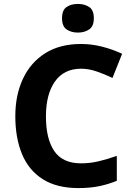

<svg xmlns="http://www.w3.org/2000/svg" viewBox="-20 -948 677 978"><path d="M393 -598Q306 -598 260 -533Q214 -468 214 -355Q214 -241 256.5 -178.5Q299 -116 393 -116Q437 -116 480.5 -126Q524 -136 575 -154V-27Q528 -8 482 1Q436 10 379 10Q269 10 197.5 -35.5Q126 -81 92 -163.5Q58 -246 58 -356Q58 -464 97 -547Q136 -630 210.5 -677Q285 -724 393 -724Q446 -724 499.5 -710.5Q553 -697 602 -674L553 -551Q513 -570 472.5 -584Q432 -598 393 -598ZM377 -928Q410 -928 434 -912.5Q458 -897 458 -855Q458 -814 434 -798Q410 -782 377 -782Q343 -782 319.5 -798Q296 -814 296 -855Q296 -897 319.5 -912.5Q343 -928 377 -928Z"/></svg>

Font: Noto Sans Bassa Vah
Style: Regular
Weight: 400
Designer: Monotype Design Team
Foundry: Monotype Imaging Inc.
Version: Version 2.002